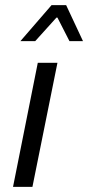

<svg xmlns="http://www.w3.org/2000/svg" viewBox="-20 -732 345 752"><path d="M128 -486H205L107 0H31ZM182 -712H239L305 -571H252L205 -663H201L118 -571H60Z"/></svg>

Font: mr_Source Sans Pro
Style: Italic
Weight: 400
Italic angle: -11°
Designer: Paul D. Hunt
Foundry: Adobe Systems Incorporated
Version: Version 1.036;July 10, 2024;FontCreator 11.5.0.2430 64-bit